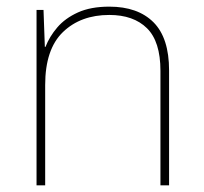

<svg xmlns="http://www.w3.org/2000/svg" viewBox="-20 -558 613 578"><path d="M309 -538Q395 -538 442 -491Q489 -444 489 -346V0H463V-345Q463 -433 422.5 -473Q382 -513 309 -513Q223 -513 169.5 -461.5Q116 -410 116 -302V0H90V-528H111L115 -417H117Q129 -448 152.5 -475.5Q176 -503 214.5 -520.5Q253 -538 309 -538Z"/></svg>

Font: Noto Sans Hebrew Thin Thin
Style: Regular
Weight: 250
Version: Version 3.001